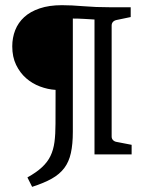

<svg xmlns="http://www.w3.org/2000/svg" viewBox="-20 -596 566 741"><path d="M104 125.1 85.8 88.7Q120.4 69.5 141.8 49.6Q163.3 29.8 174.7 6.2Q186.2 -17.5 190.2 -47.8Q194.2 -78.2 194.2 -118.2L194.5 -249.1Q164.4 -250.9 134.4 -262.2Q104.4 -273.5 80.7 -294.2Q57.1 -314.9 42.2 -345.6Q27.3 -376.4 27.3 -417.1Q27.3 -450.5 38.7 -479.6Q50.2 -508.7 73.5 -530Q96.7 -551.3 133.1 -563.6Q169.5 -576 218.9 -576Q255.6 -576 302.4 -572Q349.1 -568 404.7 -568H484.4V-530.2L430.2 -518.9Q421.1 -517.1 416 -511.5Q410.9 -505.8 410.9 -497.5V-69.1Q410.9 -60.7 416.2 -55.3Q421.5 -49.8 429.5 -48.4L488 -37.1V0H344.7V-520.7Q326.9 -521.8 304.4 -523.1Q281.8 -524.4 261.1 -524.4V-87.3Q261.1 -39.6 253.6 -5.6Q246.2 28.4 228.2 52.4Q210.2 76.4 179.8 93.5Q149.5 110.5 104 125.1Z"/></svg>

Font: Rasa
Style: Regular
Weight: 400
Version: Version 1.000;PS 1.000;hotconv 1.0.88;makeotf.lib2.5.647800;